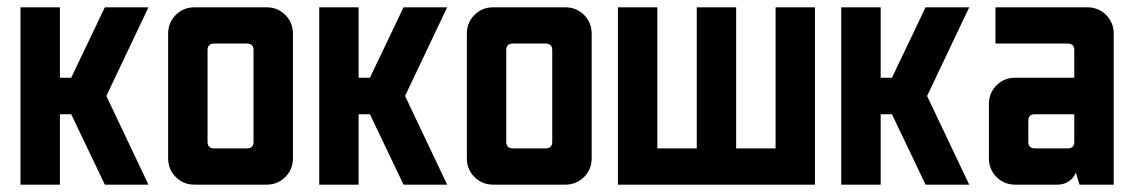

<svg xmlns="http://www.w3.org/2000/svg" viewBox="-20 -502 3084 522"><path d="M35.7 -482.1H142.9V-290.7H173.6L265 -482.1H383.6L269.3 -241.4V-240.7L383.6 0H265L173.6 -191.4H142.9V0H35.7Z M651.4 -383.6H562.1Q544.3 -383.6 544.3 -365.7V-116.4Q544.3 -98.6 562.1 -98.6H651.4Q669.3 -98.6 669.3 -116.4V-365.7Q669.3 -383.6 651.4 -383.6ZM508.6 -482.1H705Q735 -482.1 755.7 -461.4Q776.4 -440.7 776.4 -410.7V-71.4Q776.4 -41.4 755.7 -20.7Q735 0 705 0H508.6Q478.6 0 457.9 -20.7Q437.1 -41.4 437.1 -71.4V-410.7Q437.1 -440.7 457.9 -461.4Q478.6 -482.1 508.6 -482.1Z M847.9 -482.1H955V-290.7H985.7L1077.1 -482.1H1195.7L1081.4 -241.4V-240.7L1195.7 0H1077.1L985.7 -191.4H955V0H847.9Z M1463.6 -383.6H1374.3Q1356.4 -383.6 1356.4 -365.7V-116.4Q1356.4 -98.6 1374.3 -98.6H1463.6Q1481.4 -98.6 1481.4 -116.4V-365.7Q1481.4 -383.6 1463.6 -383.6ZM1320.7 -482.1H1517.1Q1547.1 -482.1 1567.9 -461.4Q1588.6 -440.7 1588.6 -410.7V-71.4Q1588.6 -41.4 1567.9 -20.7Q1547.1 0 1517.1 0H1320.7Q1290.7 0 1270 -20.7Q1249.3 -41.4 1249.3 -71.4V-410.7Q1249.3 -440.7 1270 -461.4Q1290.7 -482.1 1320.7 -482.1Z M1660 -482.1H1767.1V-98.6H1874.3V-482.1H1981.4V-98.6H2088.6V-482.1H2195.7V0H1660Z M2267.1 -482.1H2374.3V-290.7H2405L2496.4 -482.1H2615L2500.7 -241.4V-240.7L2615 0H2496.4L2405 -191.4H2374.3V0H2267.1Z M2900.7 -191.4H2793.6Q2775.7 -191.4 2775.7 -173.6V-116.4Q2775.7 -98.6 2793.6 -98.6H2882.9Q2900.7 -98.6 2900.7 -116.4ZM2686.4 -482.1H2936.4Q2966.4 -482.1 2987.1 -461.4Q3007.9 -440.7 3007.9 -410.7V0H2915L2905 -32.1H2904.3Q2900 -18.6 2886.1 -9.3Q2872.1 0 2856.4 0H2740Q2710 0 2689.3 -20.7Q2668.6 -41.4 2668.6 -71.4V-219.3Q2668.6 -249.3 2689.3 -270Q2710 -290.7 2740 -290.7H2900.7V-365.7Q2900.7 -383.6 2882.9 -383.6H2686.4Z"/></svg>

Font: Aire Exterior
Style: Regular
Weight: 400
Width: 4
Designer: Jayvee Enaguas (HarvettFox96)
Version: 20190503.02